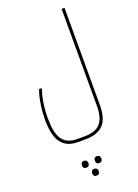

<svg xmlns="http://www.w3.org/2000/svg" viewBox="-228 -849 1054 1468"><g transform="rotate(-20 299.0 -115.0)"><path d="M244 240H301C445 240 498 169 498 27V-760H474V29C474 166 420 216 302 216H248C126 216 89 140 89 -15C89 -98 104 -186 125 -242L103 -243C77 -178 65 -81 65 -7C65 156 116 240 244 240ZM237 446C256 446 264 435 264 418C264 402 255 390 237 390C221 390 211 399 211 418C211 437 220 446 237 446ZM342 446C361 446 369 435 369 418C369 402 360 390 342 390C326 390 316 399 316 418C316 437 325 446 342 446ZM290 530C309 530 317 519 317 502C317 486 308 474 290 474C274 474 264 483 264 502C264 521 273 530 290 530Z"/></g></svg>

Font: Noto Kufi Arabic Thin
Style: Regular
Weight: 100
Designer: Monotype Design Team, David Williams, Khaled Hosny
Foundry: Google LLC
Version: Version 2.109